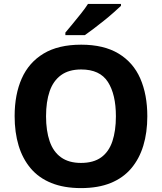

<svg xmlns="http://www.w3.org/2000/svg" viewBox="-20 -954 831 984"><path d="M735 -358Q735 -275 714.5 -207.5Q694 -140 652.5 -91Q611 -42 547 -16Q483 10 395 10Q308 10 243.5 -16Q179 -42 137.5 -91Q96 -140 75.5 -207.5Q55 -275 55 -359Q55 -470 91.5 -552Q128 -634 203.5 -679.5Q279 -725 396 -725Q512 -725 587.5 -679.5Q663 -634 699 -551.5Q735 -469 735 -358ZM216 -358Q216 -284 234.5 -230Q253 -176 293 -147.5Q333 -119 395 -119Q459 -119 498.5 -147.5Q538 -176 556 -230Q574 -284 574 -358Q574 -470 533 -534Q492 -598 396 -598Q333 -598 293 -569Q253 -540 234.5 -486.5Q216 -433 216 -358ZM600 -924Q585 -910 562 -889.5Q539 -869 512 -847.5Q485 -826 459.5 -806.5Q434 -787 415 -774H315V-787Q331 -806 352.5 -832Q374 -858 395.5 -885Q417 -912 431 -934H600Z"/></svg>

Font: Noto Sans Khmer
Style: Bold
Weight: 700
Version: Version 2.003